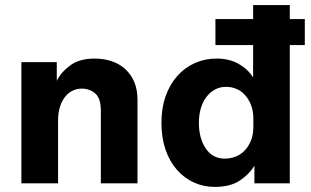

<svg xmlns="http://www.w3.org/2000/svg" viewBox="-20 -720 1222 754"><path d="M64 -476H203V-403Q221 -438 257 -464Q293 -490 352 -490Q387 -490 417.5 -480Q448 -470 471 -449.5Q494 -429 507 -398.5Q520 -368 520 -328V0H376V-285Q376 -334 354 -353Q332 -372 301 -372Q283 -372 266.5 -364.5Q250 -357 237 -341.5Q224 -326 216 -302Q208 -278 208 -245V0H64Z M826 -645H974V-700H1118V-645H1177V-543H1118V0H979V-69Q960 -37 922.5 -11.5Q885 14 823 14Q779 14 741 -3.5Q703 -21 674.5 -53.5Q646 -86 630 -132.5Q614 -179 614 -238Q614 -296 630.5 -342.5Q647 -389 676.5 -422Q706 -455 745.5 -472.5Q785 -490 830 -490Q881 -490 917.5 -469Q954 -448 974 -416V-543H826ZM975 -252Q975 -285 965.5 -308.5Q956 -332 941 -348Q926 -364 907 -371.5Q888 -379 868 -379Q843 -379 823.5 -368Q804 -357 790 -338.5Q776 -320 768.5 -294Q761 -268 761 -238Q761 -177 788 -137Q815 -97 863 -97Q884 -97 904 -104.5Q924 -112 939.5 -127.5Q955 -143 965 -166.5Q975 -190 975 -223Z"/></svg>

Font: Post Grotesk Bold
Style: Bold
Weight: 700
Version: Version 1.0